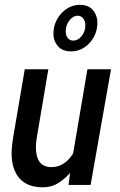

<svg xmlns="http://www.w3.org/2000/svg" viewBox="-20 -788 510 818"><path d="M163 10Q96.5 10 63 -28.2Q29.5 -66.5 29.5 -134.5Q29.5 -149.5 31.5 -169Q33.5 -188.5 37 -208.5L85.5 -493H186L140 -221Q137.5 -207 135.2 -191.5Q133 -176 133 -161Q133 -76 199 -76Q255 -76 291.5 -134L352.5 -493H453L366 0H272L278.5 -51.5Q254.5 -24 226.5 -7Q198.5 10 163 10ZM283 -569Q246.5 -569 227 -591.2Q207.5 -613.5 207.5 -644.5Q207.5 -677.5 223 -705.5Q238.5 -733.5 264.2 -750.5Q290 -767.5 320 -767.5Q357 -767.5 376 -744.8Q395 -722 395 -691Q395 -658 379.8 -630.2Q364.5 -602.5 339.2 -585.8Q314 -569 283 -569ZM292 -615Q312.5 -615 328 -634.5Q343.5 -654 343.5 -680Q343.5 -698.5 334.2 -709.8Q325 -721 311.5 -721Q291 -721 275.5 -700.8Q260 -680.5 260 -654.5Q260 -636 269 -625.5Q278 -615 292 -615Z"/></svg>

Font: Cabin Condensed Medium
Style: Italic
Weight: 500
Width: 3
Italic angle: -10°
Designer: Pablo Impallari
Foundry: Pablo Impallari. http://www.impallari.com Igino Marini. http://www.ikern.com
Version: Version 3.001; ttfautohint (v1.8.3)